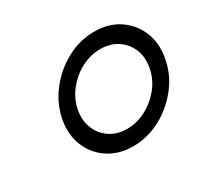

<svg xmlns="http://www.w3.org/2000/svg" viewBox="-103 -593 785 741"><g transform="rotate(-30 289.0 -222.5)"><path d="M299 7Q236 7 189.5 -23.5Q143 -54 122 -106Q101 -158 113 -222Q126 -286 167 -338Q208 -390 266 -421Q324 -452 388 -452Q452 -452 498 -421Q544 -390 565 -338Q586 -286 573 -222Q561 -158 519.5 -106Q478 -54 420 -23.5Q362 7 299 7ZM312 -63Q356 -63 396.5 -84.5Q437 -106 466 -142Q495 -178 503 -222Q512 -267 497.5 -303Q483 -339 451 -360.5Q419 -382 374 -382Q330 -382 289.5 -360.5Q249 -339 220.5 -303Q192 -267 183 -222Q175 -178 189.5 -142Q204 -106 236 -84.5Q268 -63 312 -63Z"/></g></svg>

Font: Teachers
Style: Italic
Weight: 400
Italic angle: -11°
Designer: Alfredo Marco Pradil, Chank Diesel
Version: Version 1.001